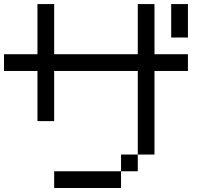

<svg xmlns="http://www.w3.org/2000/svg" viewBox="-20 -937 1040 957"><path d="M750 -916.7V-666.7H916.7V-583.3H750V-166.7H666.7V-583.3H250V-333.3H166.7V-583.3H0V-666.7H166.7V-916.7H250V-666.7H666.7V-916.7ZM916.7 -916.7V-750H833.3V-916.7ZM666.7 -166.7V-83.3H583.3V-166.7ZM250 0V-83.3H583.3V0Z"/></svg>

Font: Galmuri11 Regular
Style: Regular
Weight: 400
Designer: Minseo Lee (Quiple)
Version: Version 2.356;hotconv 1.1.0;makeotfexe 2.6.0 DEVELOPMENT